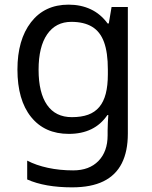

<svg xmlns="http://www.w3.org/2000/svg" viewBox="-20 -566 655 826"><path d="M275 -546Q328 -546 370.5 -526Q413 -506 443 -465H448L460 -536H530V9Q530 85 504 136.5Q478 188 425 214Q372 240 290 240Q232 240 183.5 231.5Q135 223 97 206V125Q135 145 186 156Q237 167 295 167Q364 167 403.5 126.5Q443 86 443 16V-5Q443 -17 444 -39.5Q445 -62 446 -71H442Q414 -30 372.5 -10Q331 10 276 10Q172 10 113.5 -63Q55 -136 55 -267Q55 -395 113.5 -470.5Q172 -546 275 -546ZM287 -472Q220 -472 183 -418.5Q146 -365 146 -266Q146 -167 182.5 -114.5Q219 -62 289 -62Q330 -62 359 -72.5Q388 -83 407 -105.5Q426 -128 435 -163Q444 -198 444 -246V-267Q444 -340 427.5 -385Q411 -430 376 -451Q341 -472 287 -472Z"/></svg>

Font: gurmukhi15
Style: Book
Weight: 400
Designer: Jelle Bosma - Monotype Design Team
Foundry: Monotype Imaging Inc.
Version: Version 2.003